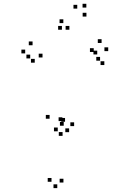

<svg xmlns="http://www.w3.org/2000/svg" viewBox="-20 -971 660 1014"><path d="M371.5 -305V-325H351.5V-305ZM531 -627.5V-647.5H511V-627.5ZM551.5 -701V-721H531.5V-701ZM516.5 -744V-764H496.5V-744ZM475 -696.5V-716.5H455V-696.5ZM508.5 -650.5V-670.5H488.5V-650.5ZM493.5 -683.5V-703.5H473.5V-683.5ZM323.5 -328V-348H303.5V-328ZM309.5 -331.5V-351.5H289.5V-331.5ZM204.5 -667.5V-687.5H184.5V-667.5ZM152 -732V-752H132V-732ZM113 -689V-709H93V-689ZM163.5 -640V-660H143.5V-640ZM139.5 -662.5V-682.5H119.5V-662.5ZM242 -344V-364H222V-344ZM310.5 -253.5V-273.5H290.5V-253.5ZM315 -7V-27H295V-7ZM345 -273V-293H325V-273ZM316.5 -307V-327H296.5V-307ZM285 -277.5V-297.5H265V-277.5ZM252 -11V-31H232V-11ZM282.5 22.5V2.5H262.5V22.5ZM314.5 -849V-869H294.5V-849ZM388 -925.5V-945.5H368V-925.5ZM436 -931V-951H416V-931ZM436.5 -883.5V-903.5H416.5V-883.5ZM346.5 -814V-834H326.5V-814ZM307 -814V-834H287V-814Z"/></svg>

Font: Monaspace Radon Dots Var
Style: Regular
Weight: 400
Designer: Riley Cran and the Lettermatic Team
Version: Version 1.100 (Monaspace Radon Dots)